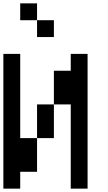

<svg xmlns="http://www.w3.org/2000/svg" viewBox="-20 -1120 640 1140"><path d="M0 0V-800H100V-300H200V-100H100V0ZM200 -500H300V-300H200ZM200 -1000H100V-1100H200ZM200 -900V-1000H300V-900ZM400 0V-500H300V-700H400V-800H500V0Z"/></svg>

Font: Galmuri9 Regular
Style: Regular
Weight: 400
Designer: Lee Minseo (quiple)
Version: Version 2.399;hotconv 1.1.1;makeotfexe 2.6.0 DEVELOPMENT